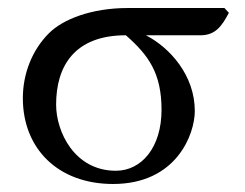

<svg xmlns="http://www.w3.org/2000/svg" viewBox="-20 -449 610 479"><path d="M480 -361C517 -361 533 -383 551 -417L540 -429H299C208 -429 137 -401 102 -366C60 -324 37 -265 37 -204C37 -78 125 10 262 10C421 10 466 -115 466 -172C466 -261 404 -330 344 -361ZM269 -23C166 -23 120 -120 120 -188C120 -283 165 -361 294 -361C351 -311 383 -266 383 -175C383 -81 333 -23 269 -23Z"/></svg>

Font: Libertinus Math
Style: Regular
Weight: 400
Designer: Philipp H. Poll
Foundry: Khaled Hosny
Version: Version 6.2